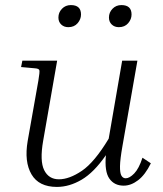

<svg xmlns="http://www.w3.org/2000/svg" viewBox="-20 -726 642 756"><path d="M467 5Q430 5 410.5 -23Q391 -51 397 -115Q350 -47 301.5 -18.5Q253 10 204 10Q133 10 104 -39.5Q75 -89 89 -171L131 -408Q137 -443 135 -449.5Q133 -456 118 -457L63 -462L68 -487H205L150 -172Q136 -92 154 -56Q172 -20 212 -20Q253 -20 302.5 -53.5Q352 -87 408 -180L461 -487H521L462 -150Q453 -99 452.5 -72Q452 -45 458 -34.5Q464 -24 475 -24Q490 -24 508.5 -43Q527 -62 541 -105L574 -83Q552 -38 524 -16.5Q496 5 467 5ZM249 -619Q232 -619 221 -629.5Q210 -640 210 -657Q210 -677 224 -691.5Q238 -706 259 -706Q299 -706 299 -669Q299 -650 285.5 -634.5Q272 -619 249 -619ZM448 -619Q431 -619 420 -629.5Q409 -640 409 -657Q409 -677 423 -691.5Q437 -706 458 -706Q498 -706 498 -669Q498 -650 484.5 -634.5Q471 -619 448 -619Z"/></svg>

Font: Inria Serif Light
Style: Italic
Weight: 300
Italic angle: -10°
Designer: Black Foundry Team
Foundry: Black Foundry
Version: Version 1.000; ttfautohint (v1.8.3)